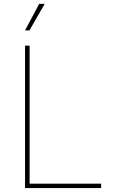

<svg xmlns="http://www.w3.org/2000/svg" viewBox="-20 -961 594 981"><path d="M107.9 0V-727.5H131.3V-22.5H496.6V0ZM107.9 -805.7 180.2 -941.4H208.5L130.4 -805.7Z"/></svg>

Font: Inter 17pt Thin
Style: Regular
Weight: 250
Version: Version 4.001;git-66647c0bb